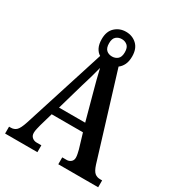

<svg xmlns="http://www.w3.org/2000/svg" viewBox="-205 -1009 1049 1138"><g transform="rotate(30 320.0 -440.5)"><path d="M3 0V-47H15Q38 -47 53 -61.5Q68 -76 83 -122L261 -680Q242 -691 230.5 -714Q219 -737 219 -772Q219 -825 249.5 -853Q280 -881 323 -881Q367 -881 397 -853Q427 -825 427 -772Q427 -738 416 -715.5Q405 -693 387 -680L562 -109Q574 -72 589 -59.5Q604 -47 626 -47H640V0H367V-47H398Q413 -47 425.5 -57Q438 -67 438 -86Q438 -97 435 -111Q432 -125 429 -137L399 -237H185L159 -147Q156 -135 152 -118.5Q148 -102 148 -89Q148 -69 161 -58Q174 -47 192 -47H224V0ZM323 -712Q345 -712 361 -725.5Q377 -739 377 -772Q377 -804 361 -817.5Q345 -831 323 -831Q301 -831 285 -817.5Q269 -804 269 -772Q269 -740 284 -726Q299 -712 323 -712ZM203 -293H382L335 -466Q324 -506 313.5 -546Q303 -586 296 -618Q289 -589 277.5 -549Q266 -509 255 -474Z"/></g></svg>

Font: Noto Serif Hebrew Condensed SemiBold
Style: Regular
Weight: 600
Width: 3
Designer: Monotype Design Team
Foundry: Monotype Imaging Inc.
Version: Version 2.004; ttfautohint (v1.8.4.7-5d5b)